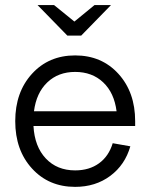

<svg xmlns="http://www.w3.org/2000/svg" viewBox="-20 -728 585 756"><path d="M275.9 -509.8Q380.4 -509.8 446.3 -437.3Q512.2 -364.7 512.2 -251V-231.9H111.8Q116.2 -150.9 160.4 -104Q204.6 -57.1 275.9 -57.1Q331.5 -57.1 369.9 -85Q408.2 -112.8 423.8 -164.1L493.2 -151.9Q472.2 -78.6 414.1 -35.4Q356 7.8 275.9 7.8Q171.9 7.8 106 -64.5Q40 -136.7 40 -251Q40 -365.2 106 -437.5Q171.9 -509.8 275.9 -509.8ZM275.9 -444.8Q209.5 -444.8 166.3 -403.6Q123 -362.3 113.8 -290H439Q429.7 -362.8 386.2 -403.8Q342.8 -444.8 275.9 -444.8ZM417 -708 299.8 -587.9H245.1L127.9 -708H192.9L272.9 -643.1L352.1 -708Z"/></svg>

Font: LT Superior
Style: Regular
Weight: 400
Designer: Daniel Lyons
Foundry: LyonsType
Version: Version 1.000